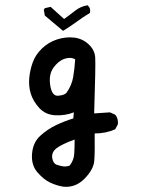

<svg xmlns="http://www.w3.org/2000/svg" viewBox="-20 -581 540 728"><path d="M221 127Q195 123 170.5 111.5Q146 100 122 72.5Q98 45 101.5 2Q105 -41 132.5 -66Q160 -91 192.5 -106.5Q225 -122 258 -132L260 -155Q227 -142 189.5 -144Q152 -146 128.5 -172Q105 -198 96.5 -226.5Q88 -255 91 -286Q94 -317 104.5 -345.5Q115 -374 139.5 -397.5Q164 -421 196.5 -431.5Q229 -442 260.5 -438.5Q292 -435 315.5 -413.5Q339 -392 341 -363.5Q343 -335 337 -151L397 -155L417 -146Q429 -132 427 -110L417 -91Q382 -75 339 -75Q340 -4 337.5 28.5Q335 61 301 96Q267 131 221 127ZM244 47Q260 27 261.5 2Q263 -23 263 -52Q214 -34 194.5 -19Q175 -4 178 17.5Q181 39 196 44Q211 49 221.5 50Q232 51 244 47ZM232 -229Q252 -257 257.5 -289Q263 -321 265 -356Q248 -366 224.5 -358Q201 -350 182.5 -324Q164 -298 170.5 -257Q177 -216 200.5 -218Q224 -220 232 -229ZM219 -464 150 -522 146 -544 150 -550 172 -555 223 -509Q244 -524 265 -540.5Q286 -557 312 -561Q325 -550 321 -532Q296 -517 270 -498Q244 -479 219 -464Z"/></svg>

Font: Kosefont JP
Style: Regular
Weight: 400
Designer: Nozomi Seto 瀬戸のぞみ
Version: Version 3.00;June 19, 2020